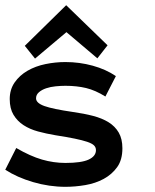

<svg xmlns="http://www.w3.org/2000/svg" viewBox="-25 -703 591 734"><path d="M442.9 -136.2Q442.9 -91.8 422.9 -64Q402.8 -36.1 371.3 -19Q339.8 -2 301 4.6Q262.2 11.2 225.1 11.2Q163.1 11.2 101.6 -6.8Q40 -24.9 -4.9 -54.2L37.1 -137.2Q90.8 -106 135.5 -93Q180.2 -80.1 225.1 -80.1Q286.1 -80.1 314 -93Q341.8 -106 341.8 -128.9Q341.8 -140.1 334 -147.5Q326.2 -154.8 308.1 -160.9Q290 -167 260.5 -173.1Q231 -179.2 187 -186Q151.9 -191.9 120.4 -200.4Q88.9 -209 64.9 -224.6Q41 -240.2 26.6 -264.2Q12.2 -288.1 12.2 -324.2Q12.2 -360.8 31 -387.9Q49.8 -415 80.3 -432.6Q110.8 -450.2 148.9 -458Q187 -465.8 225.1 -465.8Q278.8 -465.8 329.3 -451.9Q379.9 -438 418 -412.1L377.9 -334Q339.8 -357.9 304 -366.5Q268.1 -375 225.1 -375Q207 -375 187.5 -373Q168 -371.1 151.4 -365.5Q134.8 -359.9 123.8 -350.3Q112.8 -340.8 112.8 -327.1Q112.8 -309.1 144.8 -297.6Q176.8 -286.1 253.9 -274.9Q295.9 -269 330.6 -260Q365.2 -251 390.1 -235.6Q415 -220.2 429 -196Q442.9 -171.9 442.9 -136.2ZM386.2 -529.8 347.2 -480 229 -580.1 108.9 -479 69.8 -527.8 228 -683.1Z"/></svg>

Font: Anonymous Pro
Style: Bold
Weight: 700
Monospace: yes
Designer: Mark Simonson
Version: Version 1.003